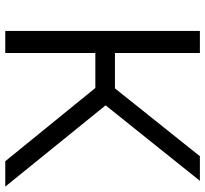

<svg xmlns="http://www.w3.org/2000/svg" viewBox="-45 -735 780 730"><g transform="rotate(90 345.0 -370.0)"><path d="M97.5 0V-740H181.5V-417H316L574 -740H667.5L380.5 -381.5L689.5 0H593L314.5 -342.5H181.5V0Z"/></g></svg>

Font: Encode Sans Expanded
Style: Regular
Weight: 400
Width: 7
Designer: Multiple Designers
Foundry: Impallari Type
Version: Version 3.000; ttfautohint (v1.8.3) -l 8 -r 50 -G 200 -x 14 